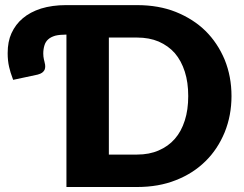

<svg xmlns="http://www.w3.org/2000/svg" viewBox="-20 -749 976 769"><path d="M416 -129.9H528.8Q578.1 -129.9 615.7 -146.5Q654.3 -163.1 680.2 -192.9Q706.1 -222.2 720.2 -266.6Q733.9 -309.1 733.9 -364.3Q733.9 -419.4 720.2 -461.9Q706.1 -505.9 680.2 -536.1Q654.3 -565.4 615.7 -582.5Q577.6 -598.6 528.8 -598.6H416ZM244.1 -728.5H528.8Q615.7 -728.5 684.1 -701.2Q754.4 -672.9 803.2 -625Q851.6 -577.1 879.9 -509.8Q907.2 -442.4 907.2 -364.3Q907.2 -286.6 879.9 -219.2Q851.6 -150.9 803.2 -103.5Q753.4 -54.2 684.1 -27.3Q615.7 0 528.8 0H246.1V-610.4H244.1Q218.8 -610.4 201.2 -606Q183.1 -600.6 172.9 -591.3Q162.6 -582 158.2 -567.9Q153.3 -552.2 153.3 -534.7Q153.3 -522.5 155.8 -511.2Q156.7 -507.3 158 -502.4Q159.2 -497.6 159.2 -496.6Q161.1 -490.7 161.1 -482.4Q161.1 -476.1 158.7 -469.7Q155.8 -463.4 148.9 -458Q143.1 -453.6 130.9 -450.2L32.7 -429.2Q20.5 -461.4 16.6 -480.5Q10.7 -505.4 10.7 -536.1Q10.7 -582.5 25.9 -615.7Q42.5 -651.9 71.3 -675.8Q100.6 -700.7 144.5 -714.8Q189.5 -728.5 244.1 -728.5Z"/></svg>

Font: Lato-ExtraBold
Style: Regular
Weight: 500
Designer: Lukasz Dziedzic with Adam Twardoch and Botio Nikoltchev
Foundry: tyPoland Lukasz Dziedzic
Version: ""